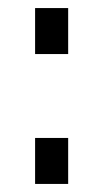

<svg xmlns="http://www.w3.org/2000/svg" viewBox="-20 -456 257 476"><path d="M149 0V-114H67V0ZM149 -322V-436H67V-322Z"/></svg>

Font: RazerF5
Style: Regular
Weight: 400
Foundry: Razer Inc.
Version: Version 2